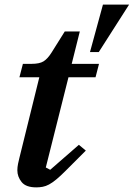

<svg xmlns="http://www.w3.org/2000/svg" viewBox="-20 -798 578 830"><path d="M425 -778H538L407 -573H369ZM137 12Q92 12 73.5 -11Q55 -34 55 -62Q55 -75 58 -90Q61 -105 64 -116L150 -464H64L79 -522H117Q151 -522 168.5 -533Q186 -544 203 -571L260 -662H325L290 -522H408L393 -464H276L178 -74L197 -64L321 -172L351 -147L262 -58Q240 -36 223 -22Q206 -8 192 -0.5Q178 7 164.5 9.5Q151 12 137 12Z"/></svg>

Font: IBM Plex Serif SemiBold
Style: Italic
Weight: 600
Italic angle: -14°
Designer: Mike Abbink, Paul van der Laan, Pieter van Rosmalen
Foundry: Bold Monday
Version: Version 2.5